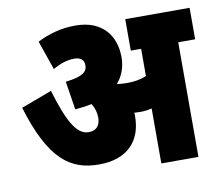

<svg xmlns="http://www.w3.org/2000/svg" viewBox="-72 -718 926 805"><g transform="rotate(-10 391.0 -316.0)"><path d="M478 -215C478 -220 478 -225 477 -229C486 -229 494 -228 503 -228C520 -228 536 -230 552 -234V0H710V-488H782V-622H508V-488H552V-372C528 -362 501 -357 471 -357C454 -357 439 -358 426 -360C451 -389 465 -425 465 -468C465 -557 414 -632 297 -632C235 -632 181 -616 134 -592L177 -468C208 -486 238 -496 268 -496C296 -496 310 -484 310 -460C310 -433 289 -415 217 -407L236 -286C261 -288 285 -291 307 -296C319 -277 324 -258 325 -237C325 -201 308 -182 275 -182C225 -182 190 -243 149 -380L18 -331C87 -103 172 -41 295 -41C415 -41 478 -108 478 -215Z"/></g></svg>

Font: Noto Sans Devanagari Condensed Black
Style: Regular
Weight: 900
Width: 3
Designer: Jelle Bosma - Monotype Design Team
Foundry: Monotype Imaging Inc.
Version: Version 2.004